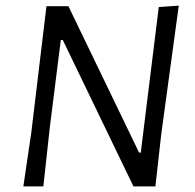

<svg xmlns="http://www.w3.org/2000/svg" viewBox="-20 -662 693 682"><path d="M553 -187 532 0H454L203 -520H196L157 -210L134 0H63L91 -190L145 -640H223L474 -120H480L544 -637L615 -642Z"/></svg>

Font: Alegreya Sans SC
Style: Italic
Weight: 400
Italic angle: -7°
Designer: Juan Pablo del Peral
Foundry: Huerta Tipografica
Version: Version 2.008; ttfautohint (v1.6)